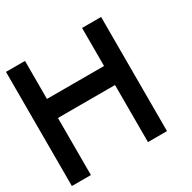

<svg xmlns="http://www.w3.org/2000/svg" viewBox="-137 -737 874 874"><g transform="rotate(-30 300.0 -300.0)"><path d="M0 0V-600H100V-400H400V-600H500V0H400V-300H100V0Z"/></g></svg>

Font: Galmuri9 Regular
Style: Regular
Weight: 400
Designer: Lee Minseo (quiple)
Version: Version 2.399;hotconv 1.1.1;makeotfexe 2.6.0 DEVELOPMENT